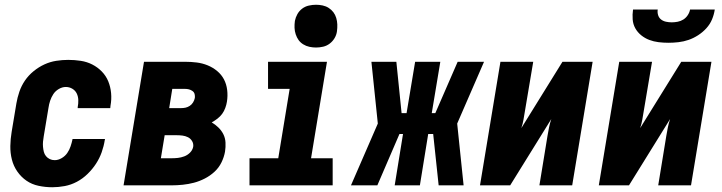

<svg xmlns="http://www.w3.org/2000/svg" viewBox="-20 -780 3040 808"><path d="M200 8Q171 8 142.5 2Q114 -4 91.5 -19.5Q69 -35 53 -58Q37 -81 30 -108.5Q23 -136 23.5 -165.5Q24 -195 29 -225L49 -345Q53 -369 61.5 -394Q70 -419 85 -441Q100 -463 121.5 -480.5Q143 -498 167 -509Q191 -520 216.5 -524Q242 -528 267 -528Q294 -528 320 -524Q346 -520 368.5 -508.5Q391 -497 408.5 -479Q426 -461 435.5 -438Q445 -415 447.5 -388.5Q450 -362 445 -335L444 -325H307V-329Q310 -344 309.5 -359Q309 -374 303 -386.5Q297 -399 284.5 -406.5Q272 -414 257 -414Q242 -414 227.5 -405.5Q213 -397 204.5 -384Q196 -371 191 -356Q186 -341 184 -326L164 -206Q162 -195 161 -184Q160 -173 161 -162Q162 -151 164.5 -141Q167 -131 173.5 -123Q180 -115 189.5 -110.5Q199 -106 210 -106Q225 -106 239.5 -114.5Q254 -123 263 -136Q272 -149 277 -164Q282 -179 285 -193V-195H422L421 -191Q417 -165 408 -139.5Q399 -114 384 -91Q369 -68 348.5 -48Q328 -28 303.5 -15Q279 -2 252.5 3Q226 8 200 8Z M500 0 586 -520H759Q784 -520 808 -517Q832 -514 854 -505Q876 -496 894 -481Q912 -466 922.5 -446Q933 -426 936 -401.5Q939 -377 935 -352Q933 -339 928 -325.5Q923 -312 915 -301Q907 -290 895.5 -281Q884 -272 871 -265Q886 -256 899 -243.5Q912 -231 920 -215Q928 -199 929 -180Q930 -161 927 -142Q923 -119 912 -96.5Q901 -74 882.5 -57Q864 -40 841.5 -28.5Q819 -17 796 -11Q773 -5 749 -2.5Q725 0 702 0ZM692 -325H742Q752 -325 761 -327Q770 -329 778.5 -334.5Q787 -340 792.5 -349Q798 -358 800 -368Q801 -376 799 -384Q797 -392 790 -397Q783 -402 775 -404Q767 -406 758 -406H705ZM657 -114H702Q716 -114 729 -115.5Q742 -117 755.5 -122Q769 -127 779.5 -137.5Q790 -148 793 -162Q795 -175 788.5 -186Q782 -197 771 -202.5Q760 -208 747.5 -209.5Q735 -211 722 -211H673Z M1030 0V-114H1151L1199 -406H1108V-520H1356L1289 -114H1380V0ZM1310 -580Q1296 -580 1282 -583Q1268 -586 1256 -593.5Q1244 -601 1236.5 -611.5Q1229 -622 1224.5 -635.5Q1220 -649 1219.5 -663Q1219 -677 1221 -692Q1224 -707 1231.5 -720.5Q1239 -734 1251.5 -743.5Q1264 -753 1279.5 -756.5Q1295 -760 1310 -760Q1324 -760 1338 -757Q1352 -754 1363.5 -746.5Q1375 -739 1383 -728.5Q1391 -718 1395 -704.5Q1399 -691 1399.5 -677Q1400 -663 1398 -648Q1396 -633 1388 -619.5Q1380 -606 1367.5 -596.5Q1355 -587 1340 -583.5Q1325 -580 1310 -580Z M1457 0 1570 -260 1543 -520H1648L1670 -304H1691L1727 -520H1833L1797 -304H1812L1906 -520H2017L1904 -260L1931 0H1826L1803 -216H1782L1747 0H1641L1676 -216H1661L1568 0Z M2000 0 2086 -520H2224L2189 -312Q2186 -294 2183 -276.5Q2180 -259 2174 -241L2347 -520H2474L2388 0H2250L2284 -208Q2287 -226 2290.5 -243.5Q2294 -261 2300 -279L2127 0Z M2500 0 2586 -520H2724L2689 -312Q2686 -294 2683 -276.5Q2680 -259 2674 -241L2847 -520H2974L2888 0H2750L2784 -208Q2787 -226 2790.5 -243.5Q2794 -261 2800 -279L2627 0ZM2793 -600Q2772 -600 2751.5 -602.5Q2731 -605 2712.5 -612Q2694 -619 2678.5 -631.5Q2663 -644 2653.5 -661Q2644 -678 2642.5 -698.5Q2641 -719 2644 -740H2748Q2746 -728 2749.5 -716.5Q2753 -705 2762 -698Q2771 -691 2783 -688.5Q2795 -686 2807 -686Q2819 -686 2832 -688.5Q2845 -691 2856 -698Q2867 -705 2874.5 -716.5Q2882 -728 2884 -740H2988Q2985 -719 2976.5 -698.5Q2968 -678 2952.5 -661Q2937 -644 2917.5 -631.5Q2898 -619 2877.5 -612Q2857 -605 2835.5 -602.5Q2814 -600 2793 -600Z"/></svg>

Font: Iosevka Heavy Oblique
Style: Regular
Weight: 900
Italic angle: -9°
Monospace: yes
Designer: Belleve Invis
Foundry: Belleve Invis
Version: Version 32.5.0; ttfautohint (v1.8.4)